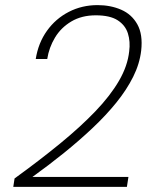

<svg xmlns="http://www.w3.org/2000/svg" viewBox="-20 -732 613 752"><path d="M32 0 37 -33Q135 -104 215 -169.5Q295 -235 353.5 -296Q412 -357 446 -415.5Q480 -474 486 -531Q491 -569 481 -601Q471 -633 441 -652.5Q411 -672 355 -672Q300 -672 259.5 -648Q219 -624 195.5 -585Q172 -546 165 -501H120Q130 -564 164 -611.5Q198 -659 249.5 -685.5Q301 -712 362 -712Q413 -712 454.5 -694Q496 -676 518 -636.5Q540 -597 533 -534Q527 -482 501.5 -431Q476 -380 435.5 -330Q395 -280 342.5 -230.5Q290 -181 230.5 -133Q171 -85 107 -39H483L477 0Z"/></svg>

Font: DM Sans 16pt ExtraLight
Style: Italic
Weight: 250
Italic angle: -10°
Version: Version 4.004;gftools[0.9.30]